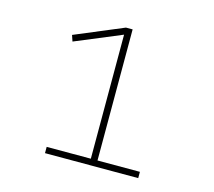

<svg xmlns="http://www.w3.org/2000/svg" viewBox="-101 -823 1051 945"><g transform="rotate(15 425.0 -350.0)"><path d="M462.5 -32H678.5V0H203.5V-32H428.5V-664L192 -565.5L181.5 -596.5L428.5 -700H462.5Z"/></g></svg>

Font: League Mono Wide Thin
Style: Regular
Weight: 100
Width: 8
Designer: Tyler Finck
Foundry: The League of Moveable Type / Tyler Finck
Version: Version 2.210